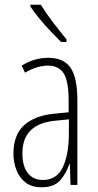

<svg xmlns="http://www.w3.org/2000/svg" viewBox="-20 -784 416 814"><path d="M184 -539Q250 -539 279 -497Q308 -455 308 -359V0H279L276 -89H274Q262 -51 236 -20.5Q210 10 156 10Q114 10 88 -10.5Q62 -31 49.5 -63.5Q37 -96 37 -133Q37 -212 82 -253Q127 -294 210 -302L271 -308V-356Q271 -440 250 -473Q229 -506 182 -506Q163 -506 138.5 -499Q114 -492 86 -476L72 -506Q126 -539 184 -539ZM212 -272Q75 -258 75 -134Q75 -79 98 -50Q121 -21 162 -21Q221 -21 246.5 -75.5Q272 -130 272 -218V-278ZM153 -764Q178 -724 206.5 -687Q235 -650 262 -617V-606H239Q220 -625 195.5 -650.5Q171 -676 148 -704Q125 -732 109 -756V-764Z"/></svg>

Font: Noto Sans Lao ExtraCondensed ExtraLight
Style: Regular
Weight: 200
Width: 2
Designer: Monotype Design Team
Foundry: Monotype Imaging Inc.
Version: Version 2.003; ttfautohint (v1.8.4.7-5d5b)